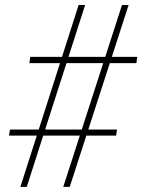

<svg xmlns="http://www.w3.org/2000/svg" viewBox="-20 -730 556 750"><path d="M59.6 0 287.1 -710.4H312.5L84.5 0ZM227.1 0 456.5 -710.4H482.4L252.4 0ZM512.7 -483.4H94.7L98.1 -507.8H516.1ZM433.6 -200.2H15.1L19 -224.1H437Z"/></svg>

Font: Roboto Condensed Thin
Style: Italic
Weight: 250
Italic angle: -12°
Designer: Christian Robertson
Foundry: Google
Version: Version 3.008; 2023